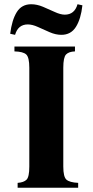

<svg xmlns="http://www.w3.org/2000/svg" viewBox="-20 -884 436 904"><path d="M63 0V-23Q92 -25 105 -38Q118 -51 118 -100V-565Q118 -614 103.5 -627.5Q89 -641 48 -642V-665H333V-642Q304 -641 291 -627.5Q278 -614 278 -565V-100Q278 -51 293 -38Q308 -25 348 -23V0ZM111 -769Q65 -769 51 -720L28 -725Q36 -790 59 -827Q82 -864 127 -864Q154 -864 182.5 -852Q211 -840 238 -827.5Q265 -815 285 -815Q331 -815 345 -864L368 -859Q361 -795 337.5 -757.5Q314 -720 269 -720Q242 -720 213.5 -732.5Q185 -745 158.5 -757Q132 -769 111 -769Z"/></svg>

Font: Bona Nova
Style: Bold
Weight: 700
Designer: Mateusz Machalski
Foundry: Capitalics
Version: Version 4.001; ttfautohint (v1.8.3)